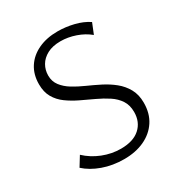

<svg xmlns="http://www.w3.org/2000/svg" viewBox="-161 -778 844 901"><g transform="rotate(-30 260.5 -328.0)"><path d="M403 -159Q403 -196 386 -222Q369 -248 340 -267Q311 -286 276.5 -302Q242 -318 207.5 -334.5Q173 -351 144 -372Q115 -393 98 -422.5Q81 -452 81 -494Q81 -547 106 -585.5Q131 -624 176 -645Q221 -666 280 -666Q323 -666 366.5 -655.5Q410 -645 443 -623L420 -566Q390 -591 349.5 -605Q309 -619 269 -619Q226 -619 197 -603.5Q168 -588 153.5 -563Q139 -538 139 -508Q139 -476 157 -452.5Q175 -429 203.5 -411.5Q232 -394 267 -378.5Q302 -363 336.5 -345.5Q371 -328 399.5 -305Q428 -282 446 -250Q464 -218 464 -174Q464 -116 437 -75Q410 -34 362.5 -12Q315 10 253 10Q191 10 138 -9Q85 -28 50 -60L82 -112Q118 -78 166 -59Q214 -40 264 -40Q331 -40 367 -72.5Q403 -105 403 -159Z"/></g></svg>

Font: Ysabeau Office Light
Style: Regular
Weight: 300
Designer: Christian Thalmann (Catharsis Fonts)
Version: Version 2.001;gftools[0.9.30]; featfreeze: tnum,lnum,ss02